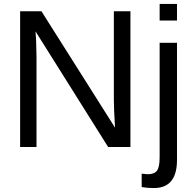

<svg xmlns="http://www.w3.org/2000/svg" viewBox="-20 -745 984 973"><path d="M641 0H528L160 -586L163 -539L165 -457V0H82V-688H190L563 -98Q557 -194 557 -237V-688H641ZM877 -641H789V-725H877ZM877 -528V65Q877 208 760 208Q725 208 698 203V135L728 138Q762 138 775.5 120Q789 102 789 52V-528Z"/></svg>

Font: Libra Sans
Style: Regular
Weight: 400
Foundry: Context Ltd
Version: Version 1.002